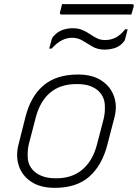

<svg xmlns="http://www.w3.org/2000/svg" viewBox="-20 -895 665 925"><path d="M356 -536Q424 -536 468 -507.5Q512 -479 529 -431.5Q546 -384 531 -328L497 -197Q471 -97 409.5 -43.5Q348 10 244 10Q175 10 131 -19Q87 -48 71 -95.5Q55 -143 69 -198L102 -329Q127 -430 189 -483Q251 -536 356 -536ZM349 -490Q270 -490 221 -448Q172 -406 152 -328L120 -205Q112 -176 113.5 -137.5Q115 -99 142 -72Q158 -56 184.5 -46Q211 -36 251 -36Q328 -36 377.5 -78.5Q427 -121 447 -198L479 -321Q487 -351 485 -389.5Q483 -428 456 -455Q440 -471 414.5 -480.5Q389 -490 349 -490ZM486 -702Q512 -702 535.5 -713Q559 -724 583 -754H595Q593 -745 589 -730Q585 -715 583 -708Q582 -702 579 -697.5Q576 -693 568 -685Q552 -669 529.5 -662.5Q507 -656 484 -656Q451 -656 426.5 -670Q402 -684 379 -698.5Q356 -713 327 -713Q275 -713 229 -661H217Q219 -670 223 -683Q227 -696 228 -703Q230 -709 232.5 -713.5Q235 -718 243 -726Q261 -744 283.5 -751.5Q306 -759 330 -759Q357 -759 377 -750.5Q397 -742 413.5 -730.5Q430 -719 447.5 -710.5Q465 -702 486 -702ZM279 -875H615Q627 -875 624 -864Q621 -853 618.5 -844.5Q616 -836 613 -825H278Q266 -825 269 -836Q272 -848 274.5 -856.5Q277 -865 279 -875Z"/></svg>

Font: Recursive Mn Lnr St Lt
Style: Italic
Weight: 300
Italic angle: -15°
Monospace: yes
Version: Version 1.079;hotconv 1.0.112;makeotfexe 2.5.65598; ttfautoh